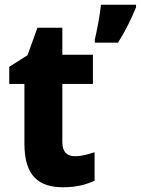

<svg xmlns="http://www.w3.org/2000/svg" viewBox="-20 -780 594 810"><path d="M554 -749V-760H406C402 -719 389 -650 380 -613V-600H478C510 -651 534 -701 554 -749ZM296 -121C262 -121 243 -140 243 -180V-426H372V-549H243V-663H138L96 -547L19 -498V-426H83V-174C83 -37 144 10 246 10C302 10 344 -1 379 -18V-138C350 -128 324 -121 296 -121Z"/></svg>

Font: Noto Sans Arabic UI SmCn XBd
Style: Regular
Weight: 800
Width: 4
Designer: Monotype Design Team, Nadine Chahine and Nizar Qandah
Foundry: Monotype Imaging Inc.
Version: Version 2.010